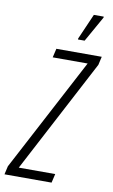

<svg xmlns="http://www.w3.org/2000/svg" viewBox="-136 -945 587 996"><g transform="rotate(10 157.5 -447.5)"><path d="M-38 0 -28 -44 287 -641H103L114 -688H353L343 -644L29 -47H221L210 0ZM216 -755V-760L275 -895H327V-890L251 -755Z"/></g></svg>

Font: Saira Ultra Condensed Light
Style: Italic
Weight: 300
Width: 1
Italic angle: -12°
Designer: Hector Gatti with collaboration of the Omnibus-Type team
Foundry: Omnibus-Type
Version: Version 1.001; ttfautohint (v1.8)